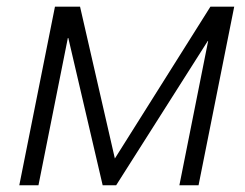

<svg xmlns="http://www.w3.org/2000/svg" viewBox="-20 -548 726 568"><path d="M319.8 -79.1 602.5 -528.3H672.9L567.4 0H510.7L595.7 -426.3L594.7 -426.8L323.7 0H283.7L182.1 -435.5H180.7L93.8 0H37.1L142.6 -528.3H216.8Z"/></svg>

Font: Franko
Style: Light Italic
Weight: 300
Designer: Google
Version: Version 1.200310; 2013